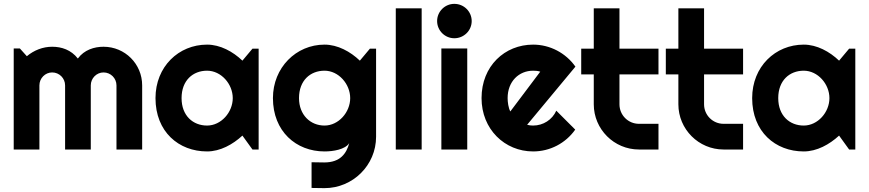

<svg xmlns="http://www.w3.org/2000/svg" viewBox="-20 -774 4499 994"><path d="M716 -332C716 -443 627 -532 516 -532C468 -532 416 -516 383 -471C348 -516 299 -532 250 -532C202 -532 156 -514 119 -483L83 -523H51V0H184V-332C184 -369 214 -399 250 -399C287 -399 317 -369 317 -332V0H450V-332C450 -369 480 -399 516 -399C553 -399 583 -369 583 -332V0H716Z M1319 -522H1287L1235 -460C1186 -507 1120 -543 1052 -543C905 -543 785 -429 785 -266C785 -92 905 10 1052 10C1120 10 1185 -26 1235 -72L1287 0H1319ZM1185 -266C1185 -193 1125 -124 1052 -124C979 -124 920 -175 920 -266C920 -358 979 -408 1052 -408C1125 -408 1185 -339 1185 -266Z M1793 -266C1793 -193 1733 -124 1660 -124C1587 -124 1528 -179 1528 -266C1528 -358 1587 -408 1660 -408C1733 -408 1793 -339 1793 -266ZM1927 -522H1895L1843 -460C1794 -507 1728 -543 1660 -543C1513 -543 1393 -424 1393 -266C1393 -94 1513 10 1660 10C1705 10 1767 0 1788 -33C1774 20 1742 67 1659 67L1593 66V199L1660 200C1807 200 1927 81 1927 -66Z M2163 -731H2029V0H2163Z M2422 -665C2422 -714 2382 -754 2332 -754C2283 -754 2243 -714 2243 -665C2243 -616 2283 -576 2332 -576C2382 -576 2422 -616 2422 -665ZM2399 -523H2265V0H2399Z M2959 -429C2909 -500 2827 -543 2740 -543C2593 -543 2473 -432 2473 -266C2473 -105 2593 10 2740 10C2827 10 2908 -32 2958 -103L2860 -201C2839 -154 2792 -124 2740 -124C2730 -124 2719 -125 2709 -128ZM2622 -197C2612 -215 2608 -246 2608 -266C2608 -353 2667 -408 2740 -408C2753 -408 2765 -407 2777 -403Z M3389 0V-133H3288C3232 -133 3187 -178 3187 -234V-389H3389V-522H3187V-731H3054V-522H2989V-389H3054V-234C3054 -105 3159 0 3288 0Z M3827 0V-133H3726C3670 -133 3625 -178 3625 -234V-389H3827V-522H3625V-731H3492V-522H3427V-389H3492V-234C3492 -105 3597 0 3726 0Z M4408 -522H4376L4324 -460C4275 -507 4209 -543 4141 -543C3994 -543 3874 -429 3874 -266C3874 -92 3994 10 4141 10C4209 10 4274 -26 4324 -72L4376 0H4408ZM4274 -266C4274 -193 4214 -124 4141 -124C4068 -124 4009 -175 4009 -266C4009 -358 4068 -408 4141 -408C4214 -408 4274 -339 4274 -266Z"/></svg>

Font: Righteous
Style: Regular
Weight: 400
Designer: Astigmatic (AOETI)
Foundry: Astigmatic (AOETI)
Version: Version 1.000